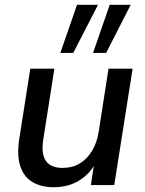

<svg xmlns="http://www.w3.org/2000/svg" viewBox="-20 -776 609 805"><path d="M205 9Q153 9 116.5 -12.5Q80 -34 65 -79.5Q50 -125 61 -195L107 -488H208L162 -195Q155 -154 161.5 -126.5Q168 -99 188.5 -85.5Q209 -72 241 -72Q284 -72 315 -91Q346 -110 366.5 -144.5Q387 -179 394 -225L435 -488H536L459 0H361L377 -105H387Q362 -51 315 -21Q268 9 205 9ZM370 -554 440 -756H528L425 -554ZM233 -554 303 -756H391L287 -554Z"/></svg>

Font: Nunito Sans 12pt SemiBold
Style: Italic
Weight: 600
Italic angle: -9°
Designer: Vernon Adams
Foundry: Vernon Adams
Version: Version 3.101;gftools[0.9.27]